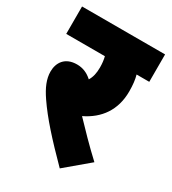

<svg xmlns="http://www.w3.org/2000/svg" viewBox="-160 -708 727 813"><g transform="rotate(30 203.0 -301.5)"><path d="M375 -77C321 -127 272 -178 232 -220C307 -256 353 -319 353 -410C353 -442 350 -467 344 -488H406V-622H0V-488H189C193 -472 195 -455 195 -436C195 -408 190 -387 179 -369C157 -389 133 -399 105 -399C46 -399 22 -360 22 -317C22 -281 37 -246 65 -205C110 -139 171 -72 261 19Z"/></g></svg>

Font: Noto Sans Condensed Black
Style: Italic
Weight: 900
Width: 3
Italic angle: -12°
Designer: Monotype Design Team
Foundry: Monotype Imaging Inc.
Version: Version 2.013